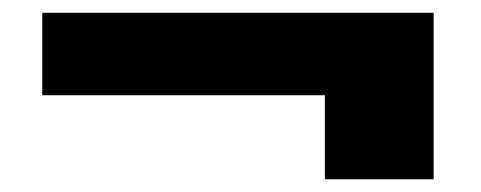

<svg xmlns="http://www.w3.org/2000/svg" viewBox="-20 -462 757 302"><path d="M46.5 -312.2V-441.9H662.1V-180H491V-312.2Z"/></svg>

Font: Poppins Variable
Style: Regular
Weight: 100
Designer: Jonny Pinhorn
Foundry: Indian Type Foundry
Version: Version 6.000